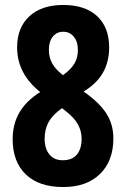

<svg xmlns="http://www.w3.org/2000/svg" viewBox="-20 -744 509 774"><path d="M420 -553Q420 -495 395 -451Q370 -407 317 -375Q380 -331 408.5 -287Q437 -243 437 -186Q437 -95 383 -42.5Q329 10 235 10Q137 10 84 -41Q31 -92 31 -183Q31 -243 58 -290Q85 -337 142 -373Q49 -447 49 -553Q49 -633 98.5 -678.5Q148 -724 235 -724Q323 -724 371.5 -679Q420 -634 420 -553ZM177 -543Q177 -512 191 -487.5Q205 -463 234 -441Q267 -465 280.5 -488.5Q294 -512 294 -543Q294 -576 277.5 -596Q261 -616 235 -616Q209 -616 193 -596.5Q177 -577 177 -543ZM233 -98Q271 -98 290 -121Q309 -144 309 -185Q309 -215 294.5 -242Q280 -269 244 -297L230 -308Q192 -281 176 -252Q160 -223 160 -185Q160 -145 179 -121.5Q198 -98 233 -98Z"/></svg>

Font: Noto Sans Arabic Cond
Style: Bold
Weight: 700
Width: 3
Designer: Nadine Chahine
Foundry: Monotype Imaging Inc.
Version: Version 1.001